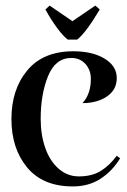

<svg xmlns="http://www.w3.org/2000/svg" viewBox="-20 -660 455 689"><path d="M21 -233Q21 -339 78 -407.5Q135 -476 243 -476Q312 -476 355.5 -449.5Q399 -423 399 -380Q399 -338 364 -314Q329 -290 276 -290Q306 -322 306 -377Q306 -409 286.5 -430.5Q267 -452 236 -452Q179 -452 152.5 -387Q126 -322 126 -233Q126 -176 142.5 -129Q159 -82 190.5 -54.5Q222 -27 263 -27Q310 -27 341.5 -46.5Q373 -66 399 -101L411 -92Q384 -47 341.5 -19Q299 9 241 9Q134 9 77.5 -59Q21 -127 21 -233ZM338 -626Q288 -542 257 -518H223Q206 -531 184 -561Q162 -591 143 -626L158 -640L240 -584L322 -640Z"/></svg>

Font: Katibeh
Style: Regular
Weight: 400
Designer: Arabic design by Kourosh Beigpour, Latin design by Eduardo Tunni, engineering by Lasse Fister
Version: Version 1.0010g